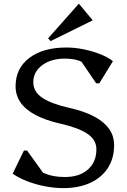

<svg xmlns="http://www.w3.org/2000/svg" viewBox="-20 -950 651 986"><path d="M305 16Q259 16 210 6.5Q161 -3 118 -20Q75 -37 45 -58L103 -177H119L232 -20H144V-115Q167 -78 209.5 -59.5Q252 -41 313 -41Q388 -41 431.5 -79.5Q475 -118 475 -183Q475 -232 429 -263Q383 -294 290 -315Q215 -332 163.5 -359Q112 -386 86 -423Q60 -460 60 -507Q60 -599 130.5 -652.5Q201 -706 321 -706Q364 -706 408.5 -697Q453 -688 493 -672.5Q533 -657 560 -636L490 -522H474L372 -672H468L461 -577Q437 -615 401.5 -632Q366 -649 313 -649Q242 -649 196.5 -615Q151 -581 151 -528Q151 -479 197 -448Q243 -417 336 -396Q412 -379 463 -352Q514 -325 540 -288.5Q566 -252 566 -204Q566 -137 534 -87.5Q502 -38 443.5 -11Q385 16 305 16ZM240 -739 227 -753 384 -930H386L455 -847V-845Z"/></svg>

Font: Platypi Light
Style: Regular
Weight: 300
Designer: David Sargent
Foundry: Bolt Cutter Type
Version: Version 1.200